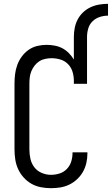

<svg xmlns="http://www.w3.org/2000/svg" viewBox="-20 -978 586 1006"><path d="M247 8Q221 8 194.5 3Q168 -2 145 -15Q122 -28 104 -48Q86 -68 75 -92Q64 -116 60 -142.5Q56 -169 56 -195V-540Q56 -565 59 -589.5Q62 -614 70.5 -637.5Q79 -661 94 -681.5Q109 -702 129.5 -716.5Q150 -731 174.5 -737Q199 -743 224 -743Q245 -743 266.5 -739Q288 -735 307 -725Q326 -715 341 -699.5Q356 -684 367 -666V-785Q367 -808 371.5 -831.5Q376 -855 387 -876Q398 -897 415.5 -913.5Q433 -930 454.5 -940Q476 -950 499.5 -954Q523 -958 546 -958V-896Q524 -896 502.5 -889Q481 -882 465 -866.5Q449 -851 442.5 -829Q436 -807 436 -785V-539H367V-555Q367 -579 360 -602Q353 -625 336.5 -642Q320 -659 297 -666Q274 -673 250 -673Q234 -673 217 -669.5Q200 -666 186 -657Q172 -648 161.5 -634.5Q151 -621 144.5 -605.5Q138 -590 136 -573.5Q134 -557 134 -540V-195Q134 -170 139.5 -145.5Q145 -121 160 -101.5Q175 -82 198.5 -72Q222 -62 247 -62Q270 -62 292 -69Q314 -76 330 -92.5Q346 -109 353 -131Q360 -153 360 -176V-180H438V-174Q438 -149 432.5 -124.5Q427 -100 415 -78.5Q403 -57 384.5 -39.5Q366 -22 343.5 -11Q321 0 296.5 4Q272 8 247 8Z"/></svg>

Font: Huly
Style: Regular
Weight: 400
Designer: Belleve Invis
Foundry: Belleve Invis
Version: Version 33.2.5; ttfautohint (v1.8.4)